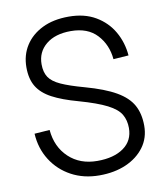

<svg xmlns="http://www.w3.org/2000/svg" viewBox="-83 -796 766 881"><g transform="rotate(-10 300.0 -355.0)"><path d="M310 16Q237 16 179.5 -15Q122 -46 87.5 -100.5Q53 -155 49 -224L120 -229Q127 -149 179 -100Q231 -51 312 -51Q389 -51 434.5 -83.5Q480 -116 480 -175Q480 -211 464 -238.5Q448 -266 403 -289Q358 -312 273 -336Q200 -356 154 -380.5Q108 -405 86.5 -440.5Q65 -476 65 -530Q65 -587 93 -631Q121 -675 172.5 -700.5Q224 -726 296 -726Q369 -726 421 -695.5Q473 -665 502 -614.5Q531 -564 536 -503L465 -498Q459 -566 416 -612.5Q373 -659 294 -659Q221 -659 178.5 -624Q136 -589 136 -532Q136 -495 151.5 -471.5Q167 -448 205.5 -430.5Q244 -413 313 -394Q403 -369 455 -339Q507 -309 529 -269Q551 -229 551 -173Q551 -116 519.5 -73.5Q488 -31 434 -7.5Q380 16 310 16Z"/></g></svg>

Font: Geist Mono Light
Style: Regular
Weight: 300
Monospace: yes
Designer: Basement.studio, Andrés Briganti, Mateo Zaragoza
Foundry: Basement.studio, Vercel, Andrés Briganti, Guido Ferreyra, Mateo Zaragoza
Version: Version 1.500; ttfautohint (v1.8.4.7-5d5b)